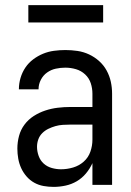

<svg xmlns="http://www.w3.org/2000/svg" viewBox="-20 -724 515 752"><path d="M190 8Q170 8 150.5 4.5Q131 1 114 -8.5Q97 -18 84 -33Q71 -48 63 -65.5Q55 -83 51.5 -102.5Q48 -122 48 -142Q48 -167 54.5 -191.5Q61 -216 76 -236Q91 -256 112 -269.5Q133 -283 157 -291Q181 -299 206 -302Q231 -305 256 -305H342V-357Q342 -378 335.5 -398Q329 -418 313.5 -432.5Q298 -447 277.5 -453Q257 -459 236 -459Q217 -459 198.5 -455Q180 -451 164.5 -440Q149 -429 140 -411.5Q131 -394 131 -375V-374H54V-375Q54 -397 60.5 -419Q67 -441 79.5 -459.5Q92 -478 110 -491.5Q128 -505 148.5 -513.5Q169 -522 191.5 -525Q214 -528 236 -528Q260 -528 283.5 -524.5Q307 -521 328.5 -511Q350 -501 368 -485Q386 -469 397.5 -448Q409 -427 414 -404Q419 -381 419 -357V0H342V-85Q332 -63 316.5 -44.5Q301 -26 280.5 -14Q260 -2 236.5 3Q213 8 190 8ZM219 -61Q243 -61 266.5 -68Q290 -75 308 -91Q326 -107 334 -130Q342 -153 342 -177V-236H256Q241 -236 226 -235Q211 -234 197 -230Q183 -226 169.5 -219.5Q156 -213 145.5 -202.5Q135 -192 130 -178Q125 -164 125 -149Q125 -131 131.5 -113Q138 -95 151.5 -83Q165 -71 183 -66Q201 -61 219 -61ZM384 -636H91V-704H384Z"/></svg>

Font: Iosevka QP
Style: Regular
Weight: 400
Designer: Belleve Invis
Foundry: Belleve Invis
Version: Version 20.0.0; ttfautohint (v1.8.4)